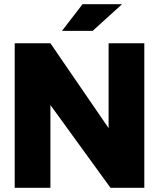

<svg xmlns="http://www.w3.org/2000/svg" viewBox="-20 -894 767 914"><path d="M220 -688 497 -284V-688H667V0H506L220 -394V0H50V-688ZM373 -874H561L421 -747Q421 -747 406.5 -747Q392 -747 370 -747Q348 -747 326 -747Q304 -747 289.5 -747Q275 -747 275 -747Z"/></svg>

Font: Roundo Variable
Style: Regular
Weight: 200
Designer: Shiva Nallaperumal
Foundry: Indian Type Foundry
Version: Version 2.000